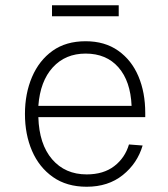

<svg xmlns="http://www.w3.org/2000/svg" viewBox="-20 -699 640 731"><path d="M310 12Q234 12 181.5 -25Q129 -62 102 -124.5Q75 -187 75 -265Q75 -343 102 -406Q129 -469 180 -505.5Q231 -542 306 -542Q379 -542 430 -506Q481 -470 507 -408.5Q533 -347 533 -269V-253H126Q129 -150 178.5 -92.5Q228 -35 310 -35Q374 -35 415 -66.5Q456 -98 471 -149L523 -145Q503 -77 447.5 -32.5Q392 12 310 12ZM126 -296H481Q477 -390 431 -442.5Q385 -495 306 -495Q229 -495 181 -442.5Q133 -390 126 -296ZM178 -637V-679H432V-637Z"/></svg>

Font: Geist Mono ExtraLight
Style: Regular
Weight: 200
Monospace: yes
Designer: Basement.studio, Andrés Briganti, Mateo Zaragoza
Foundry: Basement.studio, Vercel, Andrés Briganti, Guido Ferreyra, Mateo Zaragoza
Version: Version 1.500; ttfautohint (v1.8.4.7-5d5b)